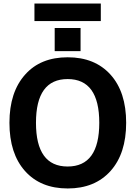

<svg xmlns="http://www.w3.org/2000/svg" viewBox="-20 -1070 773 1102"><path d="M368.2 -616.2Q186.5 -616.2 186.5 -365.2Q186.5 -114.3 368.2 -114.3Q549.8 -114.3 549.8 -365.2Q549.8 -616.2 368.2 -616.2ZM177.7 -949.2V-1049.8H558.6V-949.2ZM293.9 -776.4V-909.2H442.4V-776.4ZM125 -642.6Q212.9 -741.2 368.7 -741.2Q524.4 -741.2 614.3 -641.6Q704.1 -542 704.1 -365.2Q704.1 -188.5 614.3 -88.4Q524.4 11.7 368.7 11.7Q212.9 11.7 123.5 -88.4Q34.2 -188.5 34.2 -365.2Q34.2 -542 125 -642.6Z"/></svg>

Font: Gen Shin Gothic Bold
Style: Bold
Weight: 700
Designer: [Source Han Sans]
Ryoko NISHIZUKA  (kana & ideographs); Paul D. Hunt (Latin, Greek & Cyrillic); Wenlong ZHANG  (bopomofo
Version: Version 1.002.20150607